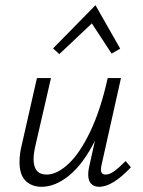

<svg xmlns="http://www.w3.org/2000/svg" viewBox="-20 -713 549 738"><path d="M483 -70Q413 5 361 5Q341 5 330 -7Q319 -19 319 -42Q319 -54 322 -69L345 -172Q300 -83 246.5 -39Q193 5 140 5Q102 5 78.5 -18Q55 -41 55 -90Q55 -121 63 -153L122 -413H176L117 -157Q109 -123 109 -102Q109 -42 159 -42Q199 -42 243 -83Q287 -124 327 -207.5Q367 -291 394 -413H445L371 -82Q368 -70 368 -61Q368 -42 386 -42Q401 -42 419 -55Q437 -68 463 -94ZM442 -526 409 -507 333 -623 208 -505 184 -527 347 -693Z"/></svg>

Font: Ysabeau Semilight
Style: Italic
Weight: 300
Italic angle: -12°
Designer: Christian Thalmann (Catharsis Fonts)
Version: Version 0.003